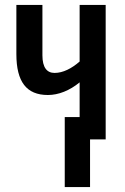

<svg xmlns="http://www.w3.org/2000/svg" viewBox="-20 -562 504 774"><path d="M406 -542H301V-314C269 -286 234 -268 200 -268C169 -268 151 -290 151 -339V-542H46V-344C46 -232 87 -179 173 -179C216 -179 261 -197 301 -230V-90H241V192H343V0H406Z"/></svg>

Font: Noto Sans Display Condensed Medium
Style: Regular
Weight: 500
Width: 3
Designer: Monotype Design Team
Foundry: Monotype Imaging Inc.
Version: Version 1.900